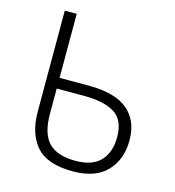

<svg xmlns="http://www.w3.org/2000/svg" viewBox="-107 -805 821 901"><g transform="rotate(15 303.5 -354.5)"><path d="M328 5Q204 5 150.5 -55.5Q97 -116 97 -224V-714H155V-403H297Q425 -403 486.5 -351.5Q548 -300 548 -204Q548 -111 492.5 -53Q437 5 328 5ZM328 -46Q408 -46 448 -87.5Q488 -129 488 -204Q488 -287 436.5 -319Q385 -351 289 -351H155V-228Q155 -132 196.5 -89Q238 -46 328 -46Z"/></g></svg>

Font: Noto Sans Light
Style: Regular
Weight: 300
Designer: Monotype Design Team
Foundry: Monotype Imaging Inc.
Version: Version 2.007